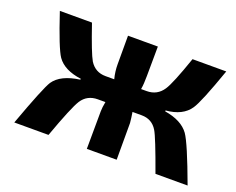

<svg xmlns="http://www.w3.org/2000/svg" viewBox="-86 -640 966 786"><g transform="rotate(20 397.0 -246.5)"><path d="M600 -254Q674 -242 705 -199Q730 -163 790 0H650Q599 -142 583 -168Q560 -206 515 -206H475Q479 -182 481 -160V0H351L352 -164Q352 -180 357 -206H324Q278 -206 254 -169Q233 -136 184 0H35Q98 -173 117 -202Q147 -246 229 -257L230 -261Q155 -271 125 -314Q103 -346 54 -493H194Q235 -373 252 -344Q276 -306 321 -306H359Q351 -337 351 -368V-493H481L480 -364Q480 -330 476 -306H500Q546 -306 571 -344Q591 -374 632 -493H779Q726 -342 704 -310Q673 -264 600 -258Z"/></g></svg>

Font: Taylor Sans Bold LRS
Style: Bold
Weight: 700
Italic angle: -8°
Designer: Natanael Gama
Version: Version 1.001 September 8, 2015